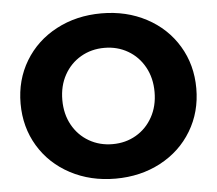

<svg xmlns="http://www.w3.org/2000/svg" viewBox="-52 -770 948 840"><g transform="rotate(-5 422.5 -350.0)"><path d="M36.6 -350Q36.6 -453.7 86.4 -536.5Q136.3 -619.3 224.6 -666.1Q312.8 -712.9 422.7 -712.9Q532.6 -712.9 620.6 -666.1Q708.6 -619.3 758.4 -536.5Q808.3 -453.6 808.3 -350Q808.3 -246.3 758.4 -163.5Q708.6 -80.7 620.5 -33.9Q532.4 12.9 422.7 12.9Q312.8 12.9 224.6 -33.9Q136.3 -80.7 86.4 -163.5Q36.6 -246.4 36.6 -350ZM625 -350Q625 -411.9 598.4 -459.8Q571.9 -507.8 525.8 -534.6Q479.8 -561.4 422.5 -561.4Q365.3 -561.4 319.2 -534.6Q273 -507.8 246.4 -459.8Q219.9 -411.9 219.9 -350Q219.9 -288.1 246.4 -240.2Q273 -192.2 319.3 -165.4Q365.6 -138.6 422.8 -138.6Q480 -138.6 525.9 -165.4Q571.9 -192.2 598.4 -240.2Q625 -288.1 625 -350Z"/></g></svg>

Font: iiserrat Thin
Style: Regular
Weight: 100
Designer: Akira Ohta
Foundry: Akira Ohta
Version: Version 1.200;Glyphs 3.3.1 (3343)